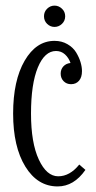

<svg xmlns="http://www.w3.org/2000/svg" viewBox="-20 -648 342 686"><path d="M201.4 -562.7Q189.9 -551.8 174.8 -551.8Q159.7 -551.8 148.4 -562.7Q137.2 -573.7 137.2 -589.8Q137.2 -606 148.4 -616.9Q159.7 -627.9 174.8 -627.9Q189.9 -627.9 201.4 -616.9Q212.9 -606 212.9 -589.8Q212.9 -573.7 201.4 -562.7ZM263.2 -60.1 285.2 -41Q244.1 18.1 186 18.1Q114.3 18.1 70.6 -52.7Q26.9 -123.5 26.9 -242.2Q26.9 -360.4 68.1 -431.2Q109.4 -502 174.8 -502Q200.7 -502 220.9 -490.2Q241.2 -478.5 252 -460.7Q262.7 -442.9 267.8 -425.8Q272.9 -408.7 272.9 -394Q272.9 -371.6 262.2 -359.4Q251.5 -347.2 233.9 -347.2Q217.8 -347.2 207.3 -357.9Q196.8 -368.7 196.8 -384.8Q196.8 -400.4 206.5 -410.9Q216.3 -421.4 231.9 -422.9Q225.6 -441.4 212.2 -453.6Q198.7 -465.8 180.2 -465.8Q139.6 -465.8 115.2 -407Q90.8 -348.1 90.8 -242.2Q90.8 -137.7 118.7 -77.9Q146.5 -18.1 188 -18.1Q229.5 -18.1 263.2 -60.1Z"/></svg>

Font: Margherita Light
Style: Regular
Weight: 300
Designer: James Puckett
Foundry: Dunwich Type Founders
Version: Version 1.008;hotconv 1.0.109;makeotfexe 2.5.65596